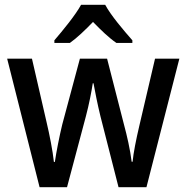

<svg xmlns="http://www.w3.org/2000/svg" viewBox="-20 -786 782 805"><path d="M421 -766H320C296 -722 244 -659 208 -617V-606H273C304 -628 336 -659 370 -694C404 -659 436 -628 468 -606H535V-617C499 -658 445 -721 421 -766ZM401 -299 477 -1H594L732 -540H630L564 -258C551 -203 539 -143 536 -108H532C526 -158 512 -219 500 -263L429 -540H315L241 -264C229 -215 216 -148 210 -107H206C201 -154 188 -220 175 -275L114 -540H10L146 -1H261L340 -298C353 -347 364 -403 369 -437H372C378 -404 389 -348 401 -299Z"/></svg>

Font: Noto Sans Devanagari SemiCondensed Medium
Style: Regular
Weight: 500
Width: 4
Designer: Jelle Bosma - Monotype Design Team
Foundry: Monotype Imaging Inc.
Version: Version 2.004